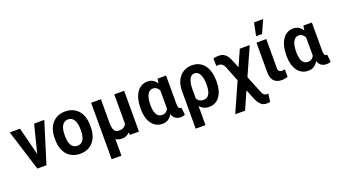

<svg xmlns="http://www.w3.org/2000/svg" viewBox="-73 -1448 4134 2338"><g transform="rotate(-20 1993.5 -279.0)"><path d="M219.2 -99.1 326.7 -528.3H459L294.9 0H213.9ZM144.5 -528.3 253.9 -97.7 257.8 0H176.8L11.7 -528.3Z M501.5 -251.5V-276.4Q501.5 -335.9 517.3 -384.3Q533.2 -432.6 563.2 -466.8Q593.3 -501 635.5 -519.5Q677.7 -538.1 731 -538.1Q784.7 -538.1 827.1 -519.5Q869.6 -501 899.7 -466.8Q929.7 -432.6 945.3 -384.3Q960.9 -335.9 960.9 -276.4V-251.5Q960.9 -191.9 945.3 -143.8Q929.7 -95.7 899.7 -61.3Q869.6 -26.9 827.4 -8.5Q785.2 9.8 731.9 9.8Q678.7 9.8 636 -8.5Q593.3 -26.9 563.2 -61.3Q533.2 -95.7 517.3 -143.8Q501.5 -191.9 501.5 -251.5ZM628.9 -276.4V-251.5Q628.9 -215.3 635.3 -186Q641.6 -156.7 654.5 -136Q667.5 -115.2 686.8 -104.2Q706.1 -93.3 731.9 -93.3Q757.8 -93.3 777.3 -104.2Q796.9 -115.2 809.3 -136Q821.8 -156.7 827.9 -186Q834 -215.3 834 -251.5V-276.4Q834 -312 827.4 -341.1Q820.8 -370.1 808.1 -391.1Q795.4 -412.1 776.1 -423.6Q756.8 -435.1 731 -435.1Q705.6 -435.1 686.5 -423.6Q667.5 -412.1 654.5 -391.1Q641.6 -370.1 635.3 -341.1Q628.9 -312 628.9 -276.4Z M1366.2 -528.3H1493.7V0H1375L1366.2 -122.1ZM1383.3 -245.6 1432.6 -246.6Q1432.6 -190.9 1422.9 -144Q1413.1 -97.2 1393.1 -62.5Q1373 -27.8 1342.8 -8.8Q1312.5 10.3 1272 10.3Q1239.3 10.3 1213.9 -0.5Q1188.5 -11.2 1169.7 -34.7Q1150.9 -58.1 1137.7 -94.7L1123 -225.1H1192.9Q1192.9 -184.6 1198.5 -158.7Q1204.1 -132.8 1215.1 -118.7Q1226.1 -104.5 1241 -99.4Q1255.9 -94.2 1273.9 -94.2Q1305.7 -94.2 1326.7 -105.5Q1347.7 -116.7 1360.1 -137Q1372.6 -157.2 1377.9 -185.1Q1383.3 -212.9 1383.3 -245.6ZM1065.9 -528.3H1192.9V203.1H1065.9Z M1607.9 -249V-259.3Q1607.9 -320.8 1620.4 -371.6Q1632.8 -422.4 1657 -459.7Q1681.2 -497.1 1716.8 -517.6Q1752.4 -538.1 1798.8 -538.1Q1831.5 -538.1 1857.7 -525.4Q1883.8 -512.7 1903.3 -489Q1922.9 -465.3 1936.8 -432.1Q1950.7 -398.9 1959.5 -358.4Q1968.3 -317.9 1972.7 -271V-247.1Q1966.8 -190.9 1954.3 -144Q1941.9 -97.2 1921.1 -62.5Q1900.4 -27.8 1869.9 -9Q1839.4 9.8 1797.9 9.8Q1751.5 9.8 1716.3 -9.3Q1681.2 -28.3 1657 -63Q1632.8 -97.7 1620.4 -145Q1607.9 -192.4 1607.9 -249ZM1735.4 -259.3V-249Q1735.4 -215.8 1740.5 -187.5Q1745.6 -159.2 1756.6 -137.9Q1767.6 -116.7 1785.6 -105Q1803.7 -93.3 1830.1 -93.3Q1856 -93.3 1874.3 -104.2Q1892.6 -115.2 1904.5 -135Q1916.5 -154.8 1923.8 -181.6Q1931.2 -208.5 1935.1 -239.3V-274.4Q1931.6 -308.1 1924.6 -337.4Q1917.5 -366.7 1905.3 -388.4Q1893.1 -410.2 1874.8 -422.6Q1856.4 -435.1 1831.1 -435.1Q1804.7 -435.1 1786.6 -421.1Q1768.6 -407.2 1757.1 -383.1Q1745.6 -358.9 1740.5 -327.1Q1735.4 -295.4 1735.4 -259.3ZM1927.2 -528.3H2037.1V-164.1Q2037.1 -144.5 2039.3 -131.6Q2041.5 -118.7 2045.7 -110.8Q2049.8 -103 2055.7 -99.9Q2061.5 -96.7 2068.4 -96.7Q2071.8 -96.7 2074 -97.4Q2076.2 -98.1 2078.1 -98.6L2089.4 -2.9Q2074.2 5.4 2060.8 7.8Q2047.4 10.3 2031.2 10.3Q2005.4 10.3 1984.6 1.5Q1963.9 -7.3 1948.2 -25.6Q1932.6 -43.9 1922.9 -72.3Q1913.1 -100.6 1909.7 -140.1V-415Z M2154.8 203.1V-282.7Q2154.8 -340.3 2170.2 -387.5Q2185.5 -434.6 2214.4 -468.3Q2243.2 -502 2283.7 -520Q2324.2 -538.1 2374 -538.1Q2427.7 -538.1 2468 -517.6Q2508.3 -497.1 2535.6 -459.7Q2563 -422.4 2576.7 -371.6Q2590.3 -320.8 2590.3 -259.3V-249Q2590.3 -192.4 2578.1 -145Q2565.9 -97.7 2542 -62.7Q2518.1 -27.8 2482.9 -8.8Q2447.8 10.3 2402.3 10.3Q2357.9 10.3 2325.2 -8.3Q2292.5 -26.9 2270.5 -60.5Q2248.5 -94.2 2235.1 -140.1Q2221.7 -186 2215.3 -241.2Q2217.3 -240.7 2228.3 -234.6Q2239.3 -228.5 2250 -222.7Q2260.7 -216.8 2261.7 -216.8Q2265.1 -181.2 2276.4 -153.1Q2287.6 -125 2310.1 -109.1Q2332.5 -93.3 2367.2 -93.3Q2393.6 -93.3 2411.9 -105Q2430.2 -116.7 2441.4 -137.9Q2452.6 -159.2 2457.8 -187.5Q2462.9 -215.8 2462.9 -249V-259.3Q2462.9 -295.4 2458 -327.1Q2453.1 -358.9 2441.9 -383.1Q2430.7 -407.2 2412.6 -421.1Q2394.5 -435.1 2368.7 -435.1Q2345.7 -435.1 2329.3 -421.6Q2313 -408.2 2302.5 -385Q2292 -361.8 2286.9 -332.8Q2281.7 -303.7 2281.7 -272.5L2282.2 203.1Z M3121.1 -528.3 2794.4 203.1H2667L2992.7 -528.3ZM2718.3 -536.1Q2756.8 -536.1 2781.7 -522.9Q2806.6 -509.8 2822.8 -489Q2838.9 -468.3 2849.1 -445.6Q2859.4 -422.9 2867.2 -403.3L3046.4 39.6Q3052.2 56.6 3060.1 70.3Q3067.9 84 3077.9 92.8Q3087.9 101.6 3100.6 103.5Q3106.4 104.5 3116.2 104.5Q3126 104.5 3132.3 104L3117.7 206.5Q3106.4 210 3091.1 211.2Q3075.7 212.4 3061.5 210.9Q3033.2 209 3012.2 194.1Q2991.2 179.2 2975.6 156.7Q2960 134.3 2948.5 108.2Q2937 82 2927.7 57.1L2760.3 -366.7Q2753.4 -386.2 2741.9 -400.9Q2730.5 -415.5 2715.3 -423.3Q2700.2 -431.2 2682.1 -431.2Q2676.8 -431.2 2667.5 -430.4Q2658.2 -429.7 2652.3 -428.7L2650.4 -526.4Q2666.5 -530.3 2682.9 -533.2Q2699.2 -536.1 2718.3 -536.1Z M3208.5 -528.3H3335.9L3335.4 -157.7Q3335.4 -134.3 3341.3 -121.8Q3347.2 -109.4 3358.2 -104.7Q3369.1 -100.1 3384.8 -100.1Q3396 -100.1 3406 -101.6Q3416 -103 3422.4 -104.5L3421.9 -6.8Q3406.7 -1.5 3387.9 2.2Q3369.1 5.9 3344.7 5.9Q3304.2 5.9 3273.4 -9.3Q3242.7 -24.4 3225.6 -57.9Q3208.5 -91.3 3208.5 -146.5ZM3231 -603 3265.1 -770H3382.8L3308.1 -603Z M3497.1 -249V-259.3Q3497.1 -320.8 3509.5 -371.6Q3522 -422.4 3546.1 -459.7Q3570.3 -497.1 3606 -517.6Q3641.6 -538.1 3688 -538.1Q3720.7 -538.1 3746.8 -525.4Q3772.9 -512.7 3792.5 -489Q3812 -465.3 3825.9 -432.1Q3839.8 -398.9 3848.6 -358.4Q3857.4 -317.9 3861.8 -271V-247.1Q3856 -190.9 3843.5 -144Q3831.1 -97.2 3810.3 -62.5Q3789.6 -27.8 3759 -9Q3728.5 9.8 3687 9.8Q3640.6 9.8 3605.5 -9.3Q3570.3 -28.3 3546.1 -63Q3522 -97.7 3509.5 -145Q3497.1 -192.4 3497.1 -249ZM3624.5 -259.3V-249Q3624.5 -215.8 3629.6 -187.5Q3634.8 -159.2 3645.8 -137.9Q3656.7 -116.7 3674.8 -105Q3692.9 -93.3 3719.2 -93.3Q3745.1 -93.3 3763.4 -104.2Q3781.7 -115.2 3793.7 -135Q3805.7 -154.8 3813 -181.6Q3820.3 -208.5 3824.2 -239.3V-274.4Q3820.8 -308.1 3813.7 -337.4Q3806.6 -366.7 3794.4 -388.4Q3782.2 -410.2 3763.9 -422.6Q3745.6 -435.1 3720.2 -435.1Q3693.8 -435.1 3675.8 -421.1Q3657.7 -407.2 3646.2 -383.1Q3634.8 -358.9 3629.6 -327.1Q3624.5 -295.4 3624.5 -259.3ZM3816.4 -528.3H3926.3V-164.1Q3926.3 -144.5 3928.5 -131.6Q3930.7 -118.7 3934.8 -110.8Q3939 -103 3944.8 -99.9Q3950.7 -96.7 3957.5 -96.7Q3960.9 -96.7 3963.1 -97.4Q3965.3 -98.1 3967.3 -98.6L3978.5 -2.9Q3963.4 5.4 3950 7.8Q3936.5 10.3 3920.4 10.3Q3894.5 10.3 3873.8 1.5Q3853 -7.3 3837.4 -25.6Q3821.8 -43.9 3812 -72.3Q3802.2 -100.6 3798.8 -140.1V-415Z"/></g></svg>

Font: Roboto SemiCondensed SemiBold
Style: Regular
Weight: 600
Width: 4
Designer: Christian Robertson
Foundry: Google
Version: Version 3.009; 2024